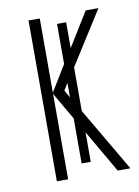

<svg xmlns="http://www.w3.org/2000/svg" viewBox="-67 -576 449 622"><g transform="rotate(-10 158.0 -264.5)"><path d="M70 0H107V-281L159 -191V-43H189V-140L270 0H312L189 -210V-354L300 -529H258L189 -417V-502H159V-370L107 -285V-529H70ZM145 -285 159 -308V-260Z"/></g></svg>

Font: Noto Sans ExtraCondensed ExtraLight
Style: Regular
Weight: 200
Width: 2
Designer: Monotype Design Team
Foundry: Monotype Imaging Inc.
Version: Version 2.013